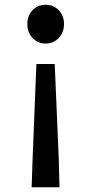

<svg xmlns="http://www.w3.org/2000/svg" viewBox="-20 -584 383 807"><path d="M113 203 117 84 133 -315H210L227 84L230 203ZM171 -401Q139 -401 117 -424.5Q95 -448 95 -483Q95 -518 117 -541Q139 -564 171 -564Q205 -564 227 -541Q249 -518 249 -483Q249 -448 227 -424.5Q205 -401 171 -401Z"/></svg>

Font: Noto Sans SC Medium
Style: Regular
Weight: 500
Designer: Ryoko NISHIZUKA  (kana, bopomofo & ideographs); Paul D. Hunt (Latin, Greek & Cyrillic); Sandoll Communications , Soo-you
Foundry: Adobe
Version: Version 2.004-H2;hotconv 1.0.118;makeotfexe 2.5.65603